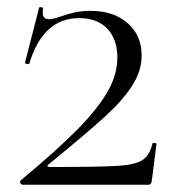

<svg xmlns="http://www.w3.org/2000/svg" viewBox="-20 -510 489 530"><path d="M304 -351Q304 -401 276.5 -430.5Q249 -460 198 -460Q99 -460 61 -335Q61 -333 57 -333Q54 -333 51 -334.5Q48 -336 49 -337L88 -489Q89 -491 94.5 -490Q100 -489 99 -487Q98 -482 98 -475Q98 -457 115 -457Q125 -457 146 -464Q169 -472 187.5 -476Q206 -480 230 -480Q294 -480 332.5 -446Q371 -412 371 -357Q371 -314 344.5 -273Q318 -232 268.5 -187Q219 -142 114 -56Q110 -53 111.5 -51Q113 -49 118 -49Q253 -49 303 -52Q353 -55 373 -68Q393 -81 401 -114Q402 -116 407 -115.5Q412 -115 412 -113L399 -11Q399 -7 396.5 -3.5Q394 0 390 0H44Q39 0 36.5 -4Q34 -8 37 -12Q137 -95 194 -153Q251 -211 277.5 -258Q304 -305 304 -351Z"/></svg>

Font: Cormorant Unicase
Style: Regular
Weight: 400
Designer: Christian Thalmann (Catharsis Fonts)
Foundry: Catharsis Fonts
Version: Version 4.000